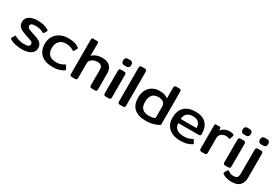

<svg xmlns="http://www.w3.org/2000/svg" viewBox="53 -1742 4262 2975"><g transform="rotate(30 2184.0 -255.0)"><path d="M52 -35Q39 -42 39 -50Q39 -56 43 -61L71 -110Q76 -119 81 -119Q86 -119 94 -114Q124 -96 168 -84Q212 -72 249 -72Q306 -72 330.5 -83.5Q355 -95 355 -125Q355 -142 345.5 -152.5Q336 -163 317 -171Q298 -179 254 -193Q254 -193 221 -204Q164 -223 130 -241Q96 -259 77.5 -286.5Q59 -314 59 -356Q59 -424 116.5 -459.5Q174 -495 266 -495Q378 -495 459 -447Q472 -440 472 -432Q472 -427 467 -419L440 -376Q434 -367 430 -367Q426 -367 418 -372Q392 -388 355.5 -397.5Q319 -407 282 -407Q232 -407 208.5 -396.5Q185 -386 185 -356Q185 -330 212.5 -315Q240 -300 308 -279L341 -269Q419 -244 450.5 -210Q482 -176 482 -125Q482 -63 427.5 -24Q373 15 267 15Q207 15 150 2.5Q93 -10 52 -35Z M535 -238Q535 -314 569 -372Q603 -430 666.5 -462.5Q730 -495 815 -495Q878 -495 922 -483Q966 -471 1004 -444Q1013 -438 1013 -431Q1013 -425 1008 -417L981 -370Q975 -360 970 -360Q965 -360 956 -366Q925 -385 894.5 -394.5Q864 -404 822 -404Q747 -404 704 -359.5Q661 -315 661 -238Q661 -157 704 -116.5Q747 -76 830 -76Q872 -76 903 -86Q934 -96 963 -115Q971 -120 976 -120Q982 -120 988 -110L1017 -61Q1021 -56 1021 -50Q1021 -43 1011 -36Q971 -10 925 2.5Q879 15 817 15Q684 15 609.5 -50.5Q535 -116 535 -238Z M1120 -36V-653Q1120 -668 1125 -674Q1130 -680 1146 -680H1215Q1231 -680 1236.5 -674Q1242 -668 1242 -653V-429Q1275 -462 1319 -478.5Q1363 -495 1423 -495Q1504 -495 1553.5 -451.5Q1603 -408 1603 -321V-36Q1603 -18 1594.5 -9Q1586 0 1566 0H1513Q1493 0 1484 -9Q1475 -18 1475 -36V-313Q1475 -362 1451.5 -382.5Q1428 -403 1380 -403Q1347 -403 1316.5 -390Q1286 -377 1267 -354Q1248 -331 1248 -301V-36Q1248 -18 1239.5 -9Q1231 0 1210 0H1158Q1138 0 1129 -9Q1120 -18 1120 -36Z M1716 -611V-632Q1716 -652 1729 -666Q1742 -680 1766 -680H1809Q1833 -680 1846.5 -666Q1860 -652 1860 -632V-611Q1860 -591 1846.5 -577Q1833 -563 1809 -563H1766Q1742 -563 1729 -577Q1716 -591 1716 -611ZM1724 -36V-443Q1724 -462 1733 -471Q1742 -480 1762 -480H1814Q1834 -480 1843 -471Q1852 -462 1852 -443V-36Q1852 -18 1843.5 -9Q1835 0 1814 0H1762Q1742 0 1733 -9Q1724 -18 1724 -36Z M1978 -36V-643Q1978 -662 1986.5 -671Q1995 -680 2015 -680H2068Q2088 -680 2097 -671Q2106 -662 2106 -643V-36Q2106 -18 2097.5 -9Q2089 0 2068 0H2015Q1995 0 1986.5 -9Q1978 -18 1978 -36Z M2204 -241Q2204 -316 2233 -373.5Q2262 -431 2316.5 -463Q2371 -495 2445 -495Q2550 -495 2597 -448V-643Q2597 -662 2606 -671Q2615 -680 2635 -680H2685Q2705 -680 2714 -671Q2723 -662 2723 -643V-50Q2685 -22 2621 -3.5Q2557 15 2488 15Q2204 15 2204 -241ZM2597 -100V-304Q2597 -353 2563 -378Q2529 -403 2475 -403Q2402 -403 2366 -359Q2330 -315 2330 -238Q2330 -152 2370 -114Q2410 -76 2491 -76Q2558 -76 2597 -100Z M2821 -232Q2821 -361 2890 -428Q2959 -495 3086 -495Q3212 -495 3276.5 -430Q3341 -365 3341 -242Q3341 -207 3309 -207H2942Q2942 -141 2988 -105.5Q3034 -70 3116 -70Q3195 -70 3258 -106Q3265 -110 3269 -110Q3276 -110 3280 -101L3304 -58Q3307 -52 3307 -47Q3307 -40 3298 -34Q3257 -9 3209.5 3Q3162 15 3100 15Q3022 15 2959 -11.5Q2896 -38 2858.5 -93.5Q2821 -149 2821 -232ZM3225 -281Q3225 -343 3190.5 -378Q3156 -413 3087 -413Q3017 -413 2979.5 -377Q2942 -341 2942 -281Z M3439 -36V-453Q3439 -468 3444 -474Q3449 -480 3465 -480H3522Q3533 -480 3538 -475.5Q3543 -471 3544 -460L3547 -424Q3606 -495 3702 -495Q3746 -495 3769 -480Q3775 -476 3776.5 -471.5Q3778 -467 3776 -461L3758 -401Q3755 -391 3747 -391L3739 -393Q3715 -404 3684 -404Q3633 -404 3600 -375.5Q3567 -347 3567 -298V-36Q3567 -18 3558.5 -9Q3550 0 3529 0H3477Q3457 0 3448 -9Q3439 -18 3439 -36Z M3855 -611V-632Q3855 -652 3868 -666Q3881 -680 3905 -680H3948Q3972 -680 3985.5 -666Q3999 -652 3999 -632V-611Q3999 -591 3985.5 -577Q3972 -563 3948 -563H3905Q3881 -563 3868 -577Q3855 -591 3855 -611ZM3863 -36V-443Q3863 -462 3872 -471Q3881 -480 3901 -480H3953Q3973 -480 3982 -471Q3991 -462 3991 -443V-36Q3991 -18 3982.5 -9Q3974 0 3953 0H3901Q3881 0 3872 -9Q3863 -18 3863 -36Z M4164 -611V-632Q4164 -652 4177.5 -666Q4191 -680 4214 -680H4258Q4282 -680 4295.5 -666Q4309 -652 4309 -632V-611Q4309 -591 4295.5 -577Q4282 -563 4258 -563H4214Q4191 -563 4177.5 -577Q4164 -591 4164 -611ZM3944 124Q3935 117 3935 109Q3935 104 3940 96L3968 48Q3974 38 3980 38Q3985 38 3993 44Q4016 60 4038.5 68Q4061 76 4089 76Q4137 76 4154.5 54.5Q4172 33 4172 -15V-443Q4172 -480 4210 -480H4263Q4283 -480 4292 -471Q4301 -462 4301 -443V-12Q4301 73 4253.5 121.5Q4206 170 4111 170Q4060 170 4016.5 158.5Q3973 147 3944 124Z"/></g></svg>

Font: Mitr
Style: Regular
Weight: 400
Designer: Thanarat Vachiruckul
Foundry: Cadson Demak
Version: Version 1.003